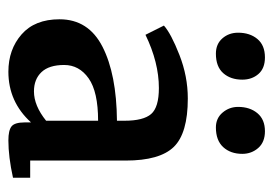

<svg xmlns="http://www.w3.org/2000/svg" viewBox="-117 -527 652 458"><g transform="rotate(90 209.0 -298.0)"><path d="M26 -114Q26 -183 91.5 -216.5Q157 -250 268 -251V-269Q268 -314 252 -332.5Q236 -351 190 -351Q129 -351 63 -319L41 -363Q60 -380 111 -400Q162 -420 215 -420Q298 -420 330.5 -386.5Q363 -353 363 -272V-44H404V-3Q354 8 315 8Q291 8 281.5 0.5Q272 -7 272 -31V-46Q223 8 151 8Q98 8 62 -23.5Q26 -55 26 -114ZM198 -53Q232 -53 268 -82V-206Q199 -206 167 -183.5Q135 -161 135 -125Q135 -89 152 -71Q169 -53 198 -53ZM108 -487Q85 -487 71.5 -502.5Q58 -518 58 -540Q58 -568 73 -586Q88 -604 117 -604Q143 -604 156.5 -588.5Q170 -573 170 -550Q170 -522 154.5 -504.5Q139 -487 108 -487ZM284 -487Q262 -487 248.5 -503Q235 -519 235 -540Q235 -568 250 -586Q265 -604 293 -604Q319 -604 333 -588Q347 -572 347 -550Q347 -522 331 -504.5Q315 -487 284 -487Z"/></g></svg>

Font: Aikya SemiBold
Style: Regular
Weight: 600
Designer: Neelakash Kshetrimayum (Latin subset based on Merriweather by Eben Sorkin)
Foundry: Brand New Type
Version: Version 1.00 b005